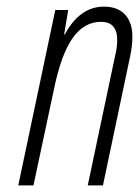

<svg xmlns="http://www.w3.org/2000/svg" viewBox="-20 -560 422 580"><path d="M245.1 0 329.1 -397.9Q334 -417.5 334 -439Q334 -494.1 285.2 -494.1Q233.9 -494.1 199.2 -444.8Q164.6 -395.5 143.1 -291L81.1 0H35.2L147 -529.8H186L173.8 -456.1H175.8Q221.2 -540 293.9 -540Q335 -540 357.4 -516.4Q379.9 -492.7 379.9 -448.2Q379.9 -420.9 373 -389.2L291 0Z"/></svg>

Font: TypoPRO Open Sans Condensed
Style: Italic
Weight: 300
Width: 3
Italic angle: -12°
Foundry: Ascender Corporation
Version: Version 1.10